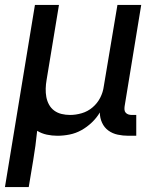

<svg xmlns="http://www.w3.org/2000/svg" viewBox="-26 -540 646 775"><path d="M-6 215 115 -520H212L162 -217Q159 -200 158.5 -182.5Q158 -165 161 -148.5Q164 -132 172 -117.5Q180 -103 193 -93.5Q206 -84 222.5 -80Q239 -76 257 -76Q280 -76 304 -83Q328 -90 347.5 -106.5Q367 -123 378.5 -145.5Q390 -168 393 -192L448 -520H544L477 -111Q476 -104 476.5 -97Q477 -90 481.5 -85Q486 -80 492.5 -78Q499 -76 506 -76H524V8H492Q470 8 449 3.5Q428 -1 411.5 -13Q395 -25 386 -44.5Q377 -64 377 -86Q364 -64 344.5 -45.5Q325 -27 302.5 -14.5Q280 -2 255 3Q230 8 206 8Q184 8 163 3.5Q142 -1 124 -12Q121 18 117 48Q113 78 108 107L90 215Z"/></svg>

Font: Iosevka SS04 Md Ex Obl
Style: Regular
Weight: 500
Width: 7
Italic angle: -9°
Monospace: yes
Designer: Belleve Invis
Foundry: Belleve Invis
Version: Version 19.0.0; ttfautohint (v1.8.4)